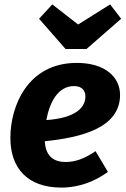

<svg xmlns="http://www.w3.org/2000/svg" viewBox="-20 -833 573 870"><path d="M372 -611 529 -748 479 -813 334 -722 217 -813 157 -748 277 -611ZM328 -548C105 -548 27 -352 27 -208C27 -73 103 17 258 17C340 17 411 -12 469 -54L413 -148C364 -115 323 -99 278 -99C226 -99 187 -122 183 -193C350 -210 524 -254 524 -403C524 -483 457 -548 328 -548ZM190 -289C204 -365 240 -443 316 -443C355 -443 367 -418 367 -396C367 -346 323 -298 190 -289Z"/></svg>

Font: Fira Sans
Style: Bold Italic
Weight: 700
Italic angle: -8°
Designer: bBox Type GmbH & Carrois Corporate GbR & Edenspiekermann AG
Foundry: bBox Type GmbH & Carrois Corporate GbR & Edenspiekermann AG
Version: Version 4.301;PS 004.301;hotconv 1.0.88;makeotf.lib2.5.64775